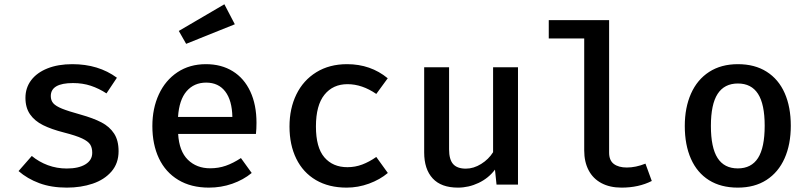

<svg xmlns="http://www.w3.org/2000/svg" viewBox="-20 -852 3732 886"><path d="M405.6 -146.7Q405.6 -170.3 396.2 -185.1Q386.7 -200 359 -213.1Q331.3 -226.2 275.4 -240.5Q216.9 -255.4 178.5 -274.6Q140 -293.8 118.7 -324.4Q97.4 -354.9 97.4 -400.5Q97.4 -446.7 123.8 -481.8Q150.3 -516.9 199.2 -536.4Q248.2 -555.9 313.8 -555.9Q434.4 -555.9 519.5 -493.3L471.3 -421Q436.9 -443.6 399.2 -456.2Q361.5 -468.7 316.9 -468.7Q214.4 -468.7 214.4 -408.7Q214.4 -388.2 226.2 -375.1Q237.9 -362.1 266.4 -350.5Q294.9 -339 352.3 -323.1Q410.8 -306.7 448.2 -287.2Q485.6 -267.7 506.4 -235.9Q527.2 -204.1 527.2 -154.4Q527.2 -98.5 494.4 -60.5Q461.5 -22.6 407.4 -4.4Q353.3 13.8 288.2 13.8Q216.9 13.8 161.5 -6.7Q106.2 -27.2 65.6 -62.6L126.7 -132.3Q159.5 -105.1 200.8 -89.7Q242.1 -74.4 288.2 -74.4Q342.6 -74.4 374.1 -93.6Q405.6 -112.8 405.6 -146.7Z M802.1 -233.8Q806.7 -154.4 846.9 -114.9Q887.2 -75.4 949.7 -75.4Q988.2 -75.4 1022.1 -87.2Q1055.9 -99 1091.8 -122.6L1141.5 -53.8Q1103.1 -22.1 1051.8 -4.1Q1000.5 13.8 944.1 13.8Q861.5 13.8 802.6 -21.8Q743.6 -57.4 713.3 -121.5Q683.1 -185.6 683.1 -270.3Q683.1 -351.8 713.1 -416.7Q743.1 -481.5 799 -518.7Q854.9 -555.9 930.3 -555.9Q1001.5 -555.9 1054.1 -523.3Q1106.7 -490.8 1135.1 -429.7Q1163.6 -368.7 1163.6 -285.1Q1163.6 -256.9 1161 -233.8ZM801.5 -312.3H1052.3Q1050.8 -388.7 1019.5 -429.7Q988.2 -470.8 931.3 -470.8Q875.4 -470.8 841 -431Q806.7 -391.3 801.5 -312.3ZM805.1 -709.2 1015.4 -832.3 1063.6 -740 839 -649.7Z M1716.4 -127.7 1769.7 -53.8Q1733.3 -23.1 1682.8 -4.6Q1632.3 13.8 1579.5 13.8Q1497.4 13.8 1437.9 -21Q1378.5 -55.9 1347.2 -119.7Q1315.9 -183.6 1315.9 -268.2Q1315.9 -351.3 1347.7 -416.4Q1379.5 -481.5 1439.7 -518.7Q1500 -555.9 1581.5 -555.9Q1690.3 -555.9 1769.2 -490.8L1716.4 -418.5Q1650.8 -463.6 1583.6 -463.6Q1516.4 -463.6 1477.2 -414.9Q1437.9 -366.2 1437.9 -268.2Q1437.9 -171.3 1476.9 -125.9Q1515.9 -80.5 1583.1 -80.5Q1619 -80.5 1651.5 -92.8Q1684.1 -105.1 1716.4 -127.7Z M2052.3 -163.1Q2052.3 -115.9 2071 -94.9Q2089.7 -73.8 2129.7 -73.8Q2165.6 -73.8 2200.3 -95.4Q2234.9 -116.9 2255.4 -149.7V-541.5H2370.3V0H2271.3L2264.1 -69.2Q2234.4 -29.7 2188.5 -7.9Q2142.6 13.8 2093.3 13.8Q2015.9 13.8 1976.7 -28.7Q1937.4 -71.3 1937.4 -148.7V-541.5H2052.3Z M2790.8 -147.7Q2790.8 -111.8 2812.6 -95.4Q2834.4 -79 2872.8 -79Q2913.8 -79 2958.5 -96.9L2987.7 -16.9Q2927.2 13.8 2848.2 13.8Q2794.4 13.8 2755.4 -6.9Q2716.4 -27.7 2696.2 -66.4Q2675.9 -105.1 2675.9 -157.9V-674.4H2512.3V-759H2790.8Z M3629.2 -271.8Q3629.2 -185.6 3600.5 -121.3Q3571.8 -56.9 3516.9 -21.5Q3462.1 13.8 3384.6 13.8Q3306.7 13.8 3251.8 -20.5Q3196.9 -54.9 3168.5 -119Q3140 -183.1 3140 -270.8Q3140 -355.4 3168.7 -420Q3197.4 -484.6 3252.6 -520.3Q3307.7 -555.9 3385.1 -555.9Q3463.1 -555.9 3517.9 -521Q3572.8 -486.2 3601 -422.3Q3629.2 -358.5 3629.2 -271.8ZM3260.5 -270.8Q3260.5 -170.8 3291.3 -122.8Q3322.1 -74.9 3384.6 -74.9Q3447.2 -74.9 3477.9 -122.8Q3508.7 -170.8 3508.7 -271.8Q3508.7 -371.3 3477.9 -419Q3447.2 -466.7 3385.1 -466.7Q3322.6 -466.7 3291.5 -418.7Q3260.5 -370.8 3260.5 -270.8Z"/></svg>

Font: Fira Code Fixed Medium
Style: Regular
Weight: 500
Monospace: yes
Designer: Carrois Corporate, Edenspiekermann AG, Nikita Prokopov
Foundry: Carrois Corporate, Edenspiekermann AG, Nikita Prokopov
Version: Version 5.002